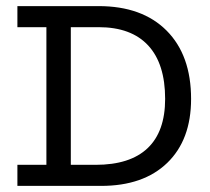

<svg xmlns="http://www.w3.org/2000/svg" viewBox="-20 -609 689 629"><path d="M303 -589Q446 -589 526 -508.5Q606 -428 606 -285Q606 -151 528 -75.5Q450 0 311 0H37V-69H132V-520H37V-589ZM293 -69Q406 -69 463.5 -123.5Q521 -178 521 -285Q521 -400 465.5 -460Q410 -520 303 -520H212V-69Z"/></svg>

Font: Podkova VF Beta
Style: Regular
Weight: 400
Designer: Ilya Yudin
Foundry: Cyreal (www.cyreal.org)
Version: Version 2.100